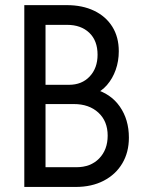

<svg xmlns="http://www.w3.org/2000/svg" viewBox="-20 -740 577 760"><path d="M153.3 0V-78.1H282.2Q338.9 -78.1 372.6 -112.8Q406.2 -147.5 406.2 -203.1Q406.2 -260.3 369.4 -294.2Q332.5 -328.1 272.5 -328.1H144.5V-404.3H252.9Q304.2 -404.3 335.2 -437.5Q366.2 -470.7 366.2 -523.4Q366.2 -579.1 333.3 -610.4Q300.3 -641.6 246.1 -641.6H144.5V-719.7H244.1Q306.2 -719.7 352.5 -697.5Q398.9 -675.3 424.6 -634.3Q450.2 -593.3 450.2 -537.1Q450.2 -498 438 -463.6Q425.8 -429.2 403.8 -403.8Q381.8 -378.4 352.5 -366.2V-387.7Q418.5 -369.6 454.3 -318.1Q490.2 -266.6 490.2 -195.3Q490.2 -137.2 464.1 -93.3Q438 -49.3 390.6 -24.7Q343.3 0 279.3 0ZM76.2 0V-719.7H160.2V0Z"/></svg>

Font: Reddit Sans Condensed
Style: Regular
Weight: 400
Designer: Stephen Hutchings
Foundry: Reddit
Version: Version 1.014